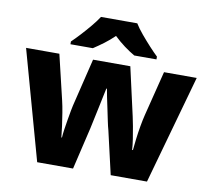

<svg xmlns="http://www.w3.org/2000/svg" viewBox="-83 -860 1049 954"><g transform="rotate(10 441.5 -383.0)"><path d="M485 -217Q480 -234 474 -263Q468 -292 461.5 -323Q455 -354 449.5 -380Q444 -406 442 -420H439Q436 -406 430.5 -380Q425 -354 418.5 -322.5Q412 -291 405.5 -261.5Q399 -232 395 -212L345 0H164L11 -550H179L233 -323Q239 -298 244.5 -264.5Q250 -231 254.5 -198Q259 -165 261 -142H264Q265 -159 268.5 -184Q272 -209 276.5 -234.5Q281 -260 284.5 -280Q288 -300 290 -307L349 -550H537L592 -306Q596 -289 601.5 -259Q607 -229 612 -196.5Q617 -164 618 -142H622Q624 -164 628 -197.5Q632 -231 638 -265Q644 -299 650 -323L707 -550H872L718 0H535ZM534 -766Q548 -743 571 -715.5Q594 -688 617.5 -662.5Q641 -637 659 -620V-606H547Q521 -621 494 -641Q467 -661 441 -686Q415 -661 389.5 -642Q364 -623 338 -606H225V-620Q244 -638 267.5 -663.5Q291 -689 313.5 -716Q336 -743 351 -766Z"/></g></svg>

Font: Noto Kufi Arabic ExtraBold
Style: Regular
Weight: 800
Designer: Monotype Design Team, David Williams, Khaled Hosny
Foundry: Google LLC
Version: Version 2.109; ttfautohint (v1.8.4.7-5d5b)